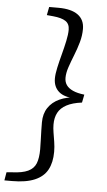

<svg xmlns="http://www.w3.org/2000/svg" viewBox="-86 -753 528 950"><g transform="rotate(5 178.0 -278.0)"><path d="M330 -298 322 -258Q275 -252 246 -236.5Q217 -221 204 -196.5Q191 -172 191 -138Q191 -120 194.5 -98.5Q198 -77 202 -52.5Q206 -28 206 -3Q206 50 186.5 86Q167 122 123.5 140.5Q80 159 11 159H-27L-20 118L5 116Q58 114 86.5 100.5Q115 87 125.5 60.5Q136 34 136 -10Q136 -30 135 -54.5Q134 -79 133.5 -102.5Q133 -126 133 -143Q133 -186 153 -216Q173 -246 209 -262.5Q245 -279 293 -281L291 -275Q232 -276 205 -300Q178 -324 178 -365Q178 -387 185 -419Q192 -451 201.5 -486.5Q211 -522 218 -555Q225 -588 225 -611Q225 -640 205 -653.5Q185 -667 143 -671L111 -674L119 -715H165Q229 -715 262 -691Q295 -667 295 -621Q295 -588 285.5 -554.5Q276 -521 263 -488.5Q250 -456 240 -426.5Q230 -397 230 -373Q230 -352 240.5 -337Q251 -322 273 -312Q295 -302 330 -298Z"/></g></svg>

Font: Source Serif 4 18pt
Style: Italic
Weight: 400
Italic angle: -12°
Designer: Frank Grießhammer
Foundry: Adobe Systems Incorporated
Version: Version 4.004;hotconv 1.0.116;makeotfexe 2.5.65601